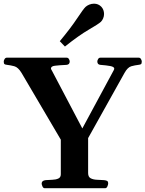

<svg xmlns="http://www.w3.org/2000/svg" viewBox="-38 -999 772 1019"><path d="M199.7 0Q191.4 0 187.3 -9.8Q183.1 -19.5 183.1 -24.9Q183.1 -40.5 204.1 -43Q220.7 -44.4 239.3 -44.9Q257.8 -45.4 271.2 -51.3Q284.7 -57.1 284.7 -74.2V-257.8L76.2 -612.3Q58.1 -642.1 37.8 -647.5Q17.6 -652.8 -0.5 -654.8Q-10.7 -655.8 -14.4 -658.9Q-18.1 -662.1 -18.1 -672.9Q-18.1 -678.2 -13.7 -685.5Q-9.3 -692.9 -1.5 -692.9H315.4Q323.7 -692.9 327.9 -685.5Q332 -678.2 332 -672.9Q332 -656.7 315.9 -654.8Q274.4 -652.8 253.4 -650.1Q232.4 -647.5 232.4 -635.3Q232.4 -632.8 235.8 -627.2Q239.3 -621.6 239.7 -620.1L408.7 -298.8L389.2 -299.3L564.9 -625Q568.4 -631.3 568.4 -634.8Q567.9 -644.5 547.6 -648.4Q527.3 -652.3 494.6 -654.8Q478.5 -656.2 478.5 -672.9Q478.5 -678.2 482.7 -685.5Q486.8 -692.9 495.1 -692.9H697.8Q706.1 -692.9 710.2 -685.5Q714.4 -678.2 714.4 -672.9Q714.4 -662.1 710.7 -658.9Q707 -655.8 696.8 -654.8Q678.7 -652.8 659.2 -647.5Q639.6 -642.1 623 -612.3L429.7 -266.1V-80.6Q429.7 -59.6 443.8 -52.5Q458 -45.4 477.8 -44.9Q497.6 -44.4 513.7 -43Q523.9 -42 530 -39.1Q536.1 -36.1 536.1 -24.9Q536.1 -19.5 532 -9.8Q527.8 0 519.5 0ZM306.6 -752 279.3 -780.3Q336.9 -849.6 370.6 -900.4Q404.3 -951.2 415.5 -961.9Q423.3 -969.2 435.5 -974.4Q447.8 -979.5 460.9 -979.5Q483.9 -979.5 499.5 -963.4Q507.3 -955.1 510.7 -945.3Q514.2 -935.5 514.2 -924.8Q514.2 -912.6 509.5 -901.6Q504.9 -890.6 497.6 -883.3Q486.3 -872.6 433.8 -842Q381.3 -811.5 306.6 -752Z"/></svg>

Font: Gelasio SemiBold
Style: Regular
Weight: 600
Designer: Eben Sorkin
Foundry: Eben Sorkin
Version: Version 1.008